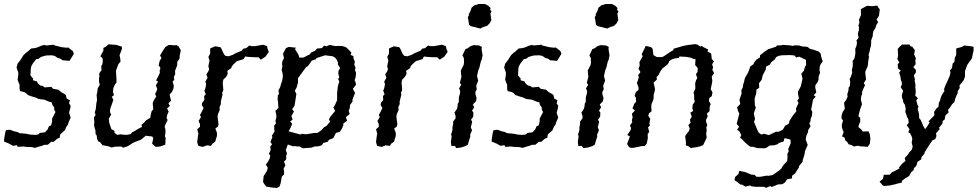

<svg xmlns="http://www.w3.org/2000/svg" viewBox="-26 -732 4898 962"><path d="M40 -1 18 -13 -6 -23 -5 -36 -2 -55 0 -67 4 -80 24 -82 42 -75 63 -70 70 -65 93 -63 111 -61 122 -58 148 -56 165 -58 174 -66 199 -69 213 -84 219 -99 230 -104 235 -123V-138L244 -155L252 -171L246 -182L245 -195L237 -205L233 -219L219 -223L195 -233H192L168 -236L151 -244L136 -248L113 -256L104 -266L97 -270L74 -276L72 -289V-308L68 -316L62 -333L65 -352L66 -367L57 -394L62 -413L74 -428L92 -456L106 -469L111 -472L130 -489L148 -491L160 -494L184 -504L198 -507L204 -504L245 -508L248 -504L266 -500L281 -496L306 -493L316 -494L339 -476L344 -463L336 -449L326 -433L322 -427L302 -429L287 -430L279 -437L263 -442L248 -452L233 -455L205 -454L180 -447L166 -437L156 -436L147 -425L138 -413L130 -398L128 -384L127 -361L126 -355L140 -338L139 -330L159 -324L164 -314L177 -303L187 -302L198 -294L231 -297L240 -287L264 -283H266L281 -270L294 -263L304 -256L308 -238L324 -230L320 -214L328 -202L326 -189L320 -167L328 -143L318 -120L314 -107L307 -98L299 -79L276 -59L273 -42L261 -37L242 -21L231 -22L214 -7L195 -6L183 -1L171 2L149 9L133 5L104 4L93 2L75 3L63 4L58 -5Z M591 8 581 2 550 3 534 7 517 1 502 -2 488 -4 475 -20 466 -24 460 -38 459 -52 453 -60 452 -80 449 -88 445 -105 447 -121 444 -142 453 -156 449 -169 454 -186 457 -216 460 -229 459 -247 458 -256 462 -273 463 -288 474 -307 470 -324V-338L472 -350L471 -364L483 -381L481 -399L487 -411L489 -427L488 -440L477 -450L492 -478V-492L503 -497L518 -510L558 -507L566 -504L585 -498V-487L573 -455L576 -441L578 -424L567 -410L562 -397L555 -378L557 -345L558 -330L557 -317L550 -309L542 -291L540 -271L545 -255L534 -247L542 -232L536 -214L526 -186L525 -171L531 -158L519 -137L522 -114L528 -97L532 -85L547 -77L548 -66L562 -56L576 -59L606 -56L629 -60L635 -68L655 -79L662 -84L685 -96L683 -107L694 -116L706 -129L727 -142L729 -156L733 -173L742 -185L739 -215L745 -230L757 -249L751 -261L757 -273L762 -286L755 -304L766 -323L756 -329L765 -346L775 -367L774 -379L778 -391L769 -405L774 -427L783 -441L776 -454L791 -479L802 -496L820 -507L848 -505L858 -506L869 -499L880 -480L874 -452V-439L862 -422V-408L859 -397L851 -377L852 -360L845 -347L847 -332L839 -323L845 -302L843 -288L836 -272L824 -259L827 -243L831 -228L818 -214L825 -201L811 -189L819 -173L811 -154L809 -139L814 -131L803 -109L799 -96L803 -83V-66L800 -50L804 -40L802 -7L776 2L754 4L736 -12L742 -39L737 -48L703 -52L700 -48L680 -32L667 -27L651 -21L638 -15L625 -6L613 1Z M990 4 968 -1 964 -13 962 -21 966 -52 968 -63 962 -84 976 -97V-110L969 -126L981 -145L976 -156L985 -172L994 -191L985 -206L987 -217L998 -231L997 -251L1005 -260L998 -277L1003 -290L1007 -310L1003 -323L1014 -342L1008 -359L1018 -375L1022 -385L1018 -400L1022 -421L1024 -429L1018 -447L1027 -463V-489L1040 -495L1052 -500L1076 -496L1080 -494L1086 -483L1092 -469L1098 -458L1104 -452L1120 -450L1142 -458L1154 -465L1161 -468L1185 -478L1193 -488L1208 -491L1223 -504L1234 -501H1253L1292 -508L1312 -501L1315 -486L1321 -472L1304 -448L1281 -433L1269 -445H1256L1235 -446L1218 -447L1202 -449L1195 -436L1180 -431L1162 -426L1144 -410L1135 -399L1133 -391L1113 -377L1115 -362L1107 -347L1093 -333L1090 -317L1093 -282L1087 -266L1089 -258L1083 -234L1080 -221L1081 -211L1074 -196L1075 -181L1066 -160L1064 -148L1066 -131L1069 -110L1066 -98L1053 -88L1061 -67V-51L1052 -22L1038 -12L1031 -1L1011 -4Z M1361 210 1331 207 1308 203 1301 194 1292 180 1295 150 1300 142 1311 125 1316 109 1306 93 1318 76 1326 60 1328 46 1321 39 1330 20 1328 3 1337 -9 1329 -21 1339 -45 1336 -52 1350 -74 1348 -83V-103L1357 -114L1354 -127L1359 -145L1358 -158L1354 -177L1369 -191L1368 -205L1367 -224L1365 -231L1366 -254L1372 -262L1369 -279L1378 -296L1382 -311L1387 -325L1391 -345V-354L1389 -368L1385 -382L1389 -399L1387 -412L1389 -426L1397 -441L1392 -463L1407 -491L1421 -497L1457 -493L1452 -486L1469 -459L1474 -443L1496 -444L1514 -454L1524 -458L1533 -469L1553 -478L1563 -489L1587 -491L1597 -503L1611 -500L1625 -507L1655 -501L1666 -502H1687L1706 -496L1715 -489L1727 -477L1735 -467L1730 -457L1745 -451V-440L1752 -423L1749 -408L1756 -391L1752 -383L1758 -367L1756 -345L1751 -331L1757 -315V-306L1742 -287L1753 -266L1740 -233V-222L1728 -207L1726 -187L1721 -178L1726 -161L1707 -145L1713 -127L1694 -113V-103L1687 -87L1677 -72L1657 -66L1644 -40L1623 -32L1615 -21L1594 -16L1586 -4L1570 1L1550 2L1531 9L1528 8L1491 11L1475 2H1462L1453 0L1442 1L1416 -8L1406 20L1412 37L1408 48V66L1397 78L1404 96L1395 113L1397 125L1398 141L1386 153L1380 187L1374 203ZM1480 -58 1487 -62 1506 -59 1549 -66H1564L1584 -79L1598 -95L1610 -101L1628 -123L1622 -134L1630 -148L1653 -176L1644 -194L1650 -201L1663 -230V-265L1667 -301L1674 -323L1668 -337L1674 -344L1669 -363L1670 -377L1678 -391L1667 -409V-420L1661 -433L1653 -443L1641 -450L1603 -455L1560 -441L1556 -435L1536 -428L1517 -401L1507 -395L1467 -340V-318L1460 -293L1451 -277L1459 -262L1456 -242L1450 -203L1438 -184L1447 -173L1434 -151L1440 -133L1428 -123L1438 -112L1431 -94L1420 -74L1446 -67Z M1886 4 1864 -1 1860 -13 1858 -21 1862 -52 1864 -63 1858 -84 1872 -97V-110L1865 -126L1877 -145L1872 -156L1881 -172L1890 -191L1881 -206L1883 -217L1894 -231L1893 -251L1901 -260L1894 -277L1899 -290L1903 -310L1899 -323L1910 -342L1904 -359L1914 -375L1918 -385L1914 -400L1918 -421L1920 -429L1914 -447L1923 -463V-489L1936 -495L1948 -500L1972 -496L1976 -494L1982 -483L1988 -469L1994 -458L2000 -452L2016 -450L2038 -458L2050 -465L2057 -468L2081 -478L2089 -488L2104 -491L2119 -504L2130 -501H2149L2188 -508L2208 -501L2211 -486L2217 -472L2200 -448L2177 -433L2165 -445H2152L2131 -446L2114 -447L2098 -449L2091 -436L2076 -431L2058 -426L2040 -410L2031 -399L2029 -391L2009 -377L2011 -362L2003 -347L1989 -333L1986 -317L1989 -282L1983 -266L1985 -258L1979 -234L1976 -221L1977 -211L1970 -196L1971 -181L1962 -160L1960 -148L1962 -131L1965 -110L1962 -98L1949 -88L1957 -67V-51L1948 -22L1934 -12L1927 -1L1907 -4Z M2355 -596 2345 -598 2336 -600 2324 -607 2323 -616 2321 -629 2318 -646 2323 -654V-662L2329 -672L2332 -679L2337 -694L2352 -706L2364 -709L2373 -712H2404L2421 -703L2432 -692L2430 -682L2437 -675L2431 -663L2433 -653L2434 -643L2436 -631L2432 -624L2428 -616L2415 -603L2404 -599L2397 -597L2390 -594L2381 -589L2364 -593ZM2260 10 2253 -1 2236 0 2233 -20 2237 -50 2234 -57 2241 -80V-95L2244 -108L2245 -124L2256 -138L2257 -149L2251 -168L2262 -184L2266 -195L2268 -213L2273 -222V-243L2278 -262L2280 -275L2274 -289L2285 -307L2278 -317L2281 -328L2286 -348L2284 -362L2283 -379L2289 -391L2297 -406L2299 -419L2298 -442L2291 -454L2306 -486L2317 -490L2332 -501L2348 -506L2375 -504L2388 -497L2387 -485L2392 -455L2388 -434L2383 -423L2379 -406L2376 -393L2370 -379L2366 -359L2364 -351L2370 -328L2364 -313L2360 -302L2363 -285L2356 -271V-260L2362 -241L2359 -225L2343 -208L2350 -195L2339 -177L2346 -169L2345 -147L2334 -132L2340 -122L2337 -110L2333 -95L2339 -79L2329 -56L2331 -50L2321 -18L2319 -8L2306 0L2284 7Z M2483 -1 2461 -13 2437 -23 2438 -36 2441 -55 2443 -67 2447 -80 2467 -82 2485 -75 2506 -70 2513 -65 2536 -63 2554 -61 2565 -58 2591 -56 2608 -58 2617 -66 2642 -69 2656 -84 2662 -99 2673 -104 2678 -123V-138L2687 -155L2695 -171L2689 -182L2688 -195L2680 -205L2676 -219L2662 -223L2638 -233H2635L2611 -236L2594 -244L2579 -248L2556 -256L2547 -266L2540 -270L2517 -276L2515 -289V-308L2511 -316L2505 -333L2508 -352L2509 -367L2500 -394L2505 -413L2517 -428L2535 -456L2549 -469L2554 -472L2573 -489L2591 -491L2603 -494L2627 -504L2641 -507L2647 -504L2688 -508L2691 -504L2709 -500L2724 -496L2749 -493L2759 -494L2782 -476L2787 -463L2779 -449L2769 -433L2765 -427L2745 -429L2730 -430L2722 -437L2706 -442L2691 -452L2676 -455L2648 -454L2623 -447L2609 -437L2599 -436L2590 -425L2581 -413L2573 -398L2571 -384L2570 -361L2569 -355L2583 -338L2582 -330L2602 -324L2607 -314L2620 -303L2630 -302L2641 -294L2674 -297L2683 -287L2707 -283H2709L2724 -270L2737 -263L2747 -256L2751 -238L2767 -230L2763 -214L2771 -202L2769 -189L2763 -167L2771 -143L2761 -120L2757 -107L2750 -98L2742 -79L2719 -59L2716 -42L2704 -37L2685 -21L2674 -22L2657 -7L2638 -6L2626 -1L2614 2L2592 9L2576 5L2547 4L2536 2L2518 3L2506 4L2501 -5Z M2991 -596 2981 -598 2972 -600 2960 -607 2959 -616 2957 -629 2954 -646 2959 -654V-662L2965 -672L2968 -679L2973 -694L2988 -706L3000 -709L3009 -712H3040L3057 -703L3068 -692L3066 -682L3073 -675L3067 -663L3069 -653L3070 -643L3072 -631L3068 -624L3064 -616L3051 -603L3040 -599L3033 -597L3026 -594L3017 -589L3000 -593ZM2896 10 2889 -1 2872 0 2869 -20 2873 -50 2870 -57 2877 -80V-95L2880 -108L2881 -124L2892 -138L2893 -149L2887 -168L2898 -184L2902 -195L2904 -213L2909 -222V-243L2914 -262L2916 -275L2910 -289L2921 -307L2914 -317L2917 -328L2922 -348L2920 -362L2919 -379L2925 -391L2933 -406L2935 -419L2934 -442L2927 -454L2942 -486L2953 -490L2968 -501L2984 -506L3011 -504L3024 -497L3023 -485L3028 -455L3024 -434L3019 -423L3015 -406L3012 -393L3006 -379L3002 -359L3000 -351L3006 -328L3000 -313L2996 -302L2999 -285L2992 -271V-260L2998 -241L2995 -225L2979 -208L2986 -195L2975 -177L2982 -169L2981 -147L2970 -132L2976 -122L2973 -110L2969 -95L2975 -79L2965 -56L2967 -50L2957 -18L2955 -8L2942 0L2920 7Z M3189 -460 3203 -488 3209 -502 3236 -496 3244 -487 3248 -456 3265 -446H3292L3303 -452L3329 -470L3348 -481L3349 -488L3377 -496L3393 -501L3406 -504L3425 -507L3457 -511L3467 -509L3484 -499L3490 -502L3498 -496L3522 -484L3519 -474L3537 -464L3539 -449L3540 -436L3551 -425L3542 -410L3547 -394L3543 -382L3552 -366L3540 -348L3543 -328L3542 -319L3535 -285L3544 -269L3540 -250L3528 -241L3526 -226L3535 -210L3530 -199L3529 -175L3516 -163L3520 -149L3512 -133L3511 -124L3518 -105L3513 -94L3515 -79L3512 -61L3515 -43L3503 -17L3497 -5L3483 1L3470 4L3435 10L3422 0L3410 -4L3411 -18L3407 -49L3411 -57L3426 -76L3430 -87L3423 -105L3434 -117L3431 -132L3440 -148L3433 -168L3447 -176L3443 -190L3445 -208L3455 -222L3452 -236V-253L3449 -268L3458 -288L3457 -315L3462 -331L3468 -341L3461 -360L3469 -372L3470 -391L3457 -406L3458 -423L3459 -435L3443 -439L3435 -443L3413 -447L3378 -449L3376 -442L3354 -439L3341 -435L3327 -426L3322 -413L3309 -401L3294 -390L3284 -377L3273 -355L3264 -347L3265 -333L3249 -318L3256 -286L3254 -274L3249 -257V-239L3245 -226L3238 -210L3237 -192L3239 -175L3226 -164L3222 -152L3232 -137L3228 -115L3230 -103L3221 -94L3227 -71L3219 -60L3220 -41L3215 -14L3205 0H3188L3176 3L3146 9L3130 8L3123 1L3116 -11L3130 -48L3117 -56L3133 -79L3136 -91L3130 -102L3142 -120L3140 -131L3144 -144L3140 -162L3155 -178L3143 -189L3152 -212L3161 -222L3160 -243L3154 -252L3160 -271L3173 -281V-295L3165 -316L3169 -326L3175 -346L3171 -354L3183 -371L3173 -388L3179 -402L3178 -422L3181 -427L3194 -450Z M3801 204H3760L3736 201L3733 197L3709 203L3692 193H3684L3667 179L3654 171L3657 155L3674 140L3678 124L3708 130L3724 137L3739 143L3754 144L3765 154H3781L3816 148L3824 149L3845 145L3864 132L3877 123L3890 111L3895 101L3904 90L3918 75L3920 54L3919 39L3926 25L3923 16L3936 -15L3934 -33L3905 -40L3900 -23L3878 -16L3869 -9L3853 -4L3831 -3L3813 9L3804 11L3767 10L3750 4L3733 3L3725 -3L3715 -11L3703 -22L3691 -36L3682 -41L3688 -55L3678 -75L3667 -81L3677 -97L3665 -111L3669 -127L3673 -142L3678 -163L3672 -176L3667 -194L3683 -211L3679 -233L3690 -264L3688 -279L3696 -294L3697 -306L3702 -322L3706 -340L3716 -358L3720 -364L3728 -383L3733 -399L3749 -410L3754 -421L3764 -433L3782 -445V-455L3795 -465L3806 -474L3824 -486L3835 -489L3862 -498L3867 -504L3888 -505L3896 -507L3929 -505L3946 -502L3956 -505L3978 -504L3995 -499H4002L4020 -497L4033 -487L4050 -483L4076 -474L4086 -463L4088 -450L4096 -425L4084 -407L4081 -396L4080 -380L4083 -367L4076 -350L4075 -332L4072 -323L4059 -304V-292L4064 -269L4051 -255L4061 -248L4048 -233L4045 -219L4042 -202L4038 -183L4044 -172L4042 -152L4036 -136L4034 -121L4029 -115L4035 -99L4023 -80V-71L4014 -51L4011 -32L4013 -27L4021 -6L4007 26L4006 37L4002 52L3996 70L3995 79L3978 99L3977 107L3965 125L3959 136L3943 148L3942 162L3918 166L3907 182L3894 191L3872 192L3858 198L3840 205L3834 200L3813 209ZM3862 -72H3875L3896 -82L3908 -102L3926 -112L3930 -127L3948 -155L3964 -174L3962 -188L3975 -216L3969 -227L3977 -240L3973 -257L3972 -272L3986 -299L3995 -337L3989 -363L4002 -378L4007 -396L4013 -407L4012 -432L3979 -448L3963 -444L3955 -454L3932 -456L3891 -455L3875 -452L3863 -446L3856 -434L3839 -421L3831 -408L3812 -398L3811 -384L3796 -356L3790 -332L3777 -315L3778 -292L3764 -283L3763 -264L3755 -238L3756 -206L3761 -193L3751 -164L3757 -136L3752 -121L3765 -90L3774 -69L3788 -58L3803 -62L3826 -55Z M4252 2 4241 -5 4226 -9 4218 -22 4210 -27 4206 -42 4193 -49 4201 -70 4197 -79 4192 -95V-108L4198 -128L4190 -139L4191 -155L4196 -170L4207 -188L4203 -217L4214 -232L4221 -248L4219 -259L4225 -278L4226 -293L4232 -301L4234 -322L4231 -336L4237 -347L4244 -369L4242 -380L4246 -397L4247 -411L4246 -427L4254 -437L4258 -452L4260 -468L4259 -487L4265 -501L4268 -519L4265 -528L4276 -544L4272 -563L4277 -580L4278 -595L4275 -604L4280 -618L4278 -634L4288 -657L4287 -686L4318 -703L4345 -701L4370 -704L4373 -697L4382 -685L4378 -653L4366 -634L4374 -621L4365 -607L4360 -591L4350 -576L4347 -559V-552L4339 -530V-518L4338 -502L4334 -490L4331 -474L4326 -458L4328 -446L4324 -425L4323 -411L4321 -399L4312 -379L4309 -371L4311 -354L4313 -333L4302 -316L4308 -305L4301 -290L4293 -271L4294 -264L4289 -248L4287 -234L4293 -210L4283 -182L4279 -167L4275 -149L4284 -142V-122L4278 -109L4275 -95L4284 -88L4293 -80L4296 -73L4325 -74L4332 -61L4335 -37L4332 -11L4321 4L4302 2L4283 1L4273 -2Z M4403 200 4395 195 4381 178 4398 164 4402 144 4432 143 4443 131 4455 126 4480 112 4479 106 4494 88 4511 74 4507 60 4522 44 4530 31 4542 19 4547 3 4542 -17 4545 -36 4543 -45 4535 -63 4525 -70 4531 -85 4517 -104 4527 -116 4525 -135 4519 -145 4515 -158 4510 -171 4512 -188 4508 -207 4500 -219 4498 -233 4493 -242V-257L4499 -277L4487 -295L4493 -310L4492 -321L4488 -330L4485 -350L4479 -368L4487 -378L4473 -390L4472 -411L4480 -418L4470 -437L4474 -452L4472 -487L4480 -496L4494 -509H4531L4536 -500L4545 -498L4558 -480L4554 -460L4563 -440L4560 -427L4562 -411L4550 -395L4561 -385L4564 -371L4553 -354L4558 -335L4557 -326L4561 -308L4560 -297L4562 -278V-263L4559 -254L4573 -240L4565 -229L4571 -206L4576 -199L4572 -186L4576 -172L4579 -159V-141L4587 -131L4595 -113L4599 -103L4609 -85L4620 -99L4632 -119L4626 -124L4646 -144L4656 -155L4654 -171L4667 -190L4676 -196L4678 -217L4684 -228L4687 -241L4693 -256L4706 -276L4704 -285L4710 -302L4720 -323L4725 -335L4732 -351L4736 -366L4734 -380L4744 -391L4747 -413L4756 -422L4758 -442L4765 -457V-489L4771 -491L4794 -497L4805 -504L4841 -500L4852 -497V-479L4845 -447L4844 -440L4831 -422L4821 -408L4815 -393L4809 -375V-349L4803 -331L4798 -325L4781 -303L4783 -292L4772 -274L4773 -267L4766 -252L4760 -237L4756 -221L4744 -209L4733 -192L4724 -182L4727 -169L4711 -154L4707 -133L4697 -126L4696 -113L4678 -91L4683 -86L4664 -64L4666 -50L4660 -35L4645 -28L4637 -16L4616 16L4607 31L4606 38L4592 54L4589 67L4571 79L4565 99L4553 111L4552 120L4539 131L4529 150L4509 162L4493 174L4492 183L4466 189L4457 192L4437 196L4434 197Z"/></svg>

Font: Winky Rough Light
Style: Italic
Weight: 300
Italic angle: -8.97852°
Designer: Simon Atzbach
Foundry: typofactur
Version: Version 1.206; ttfautohint (v1.8.4.7-5d5b)